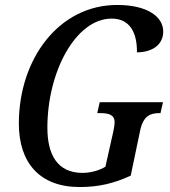

<svg xmlns="http://www.w3.org/2000/svg" viewBox="-20 -744 685 774"><path d="M301 10C379 10 440 -5 507 -36L545 -218C558 -279 588 -288 623 -288H627L637 -332H382L372 -288H382C416 -288 442 -283 442 -251C442 -244 441 -233 437 -215L405 -72C381 -57 345 -47 313 -47C211 -47 171 -121 171 -229C171 -456 286 -669 430 -669C504 -669 533 -612 532 -533C590 -533 638 -561 638 -617C638 -675 577 -724 452 -724C218 -724 56 -507 56 -246C56 -89 139 10 301 10Z"/></svg>

Font: Noto Serif Condensed Medium
Style: Italic
Weight: 500
Width: 3
Italic angle: -12°
Designer: Monotype Design Team
Foundry: Monotype Imaging Inc.
Version: Version 2.013